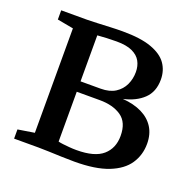

<svg xmlns="http://www.w3.org/2000/svg" viewBox="-102 -646 760 755"><g transform="rotate(20 278.0 -269.0)"><path d="M283.5 4Q260 4 231.2 3Q202.5 2 176.2 1Q150 0 133 0H30.5V-38.5L99.5 -49.5V-486.5L32 -499V-537.5H139.5Q157 -537.5 182.2 -538.8Q207.5 -540 235.2 -541.2Q263 -542.5 288 -542.5Q363.5 -542.5 408.5 -526.2Q453.5 -510 473.5 -481.5Q493.5 -453 493.5 -415Q493.5 -364 462.2 -334.2Q431 -304.5 379 -293Q426 -289.5 459.5 -273Q493 -256.5 511 -228Q529 -199.5 529 -159.5Q529 -112.5 504.2 -75.5Q479.5 -38.5 425.5 -17.2Q371.5 4 283.5 4ZM276 -41.5Q352 -41.5 386.2 -71.5Q420.5 -101.5 420.5 -153Q420.5 -209.5 385.8 -233.5Q351 -257.5 295.5 -257.5H199V-49Q206.5 -47 218.8 -45.5Q231 -44 246 -42.8Q261 -41.5 276 -41.5ZM199 -301H283Q320.5 -301 344.2 -316.2Q368 -331.5 379.5 -356.2Q391 -381 391 -409.5Q391 -435 380.2 -454.5Q369.5 -474 345 -485.5Q320.5 -497 279 -497Q258 -497 237.2 -496Q216.5 -495 199 -493.5Z"/></g></svg>

Font: Merriweather 60pt
Style: Regular
Weight: 400
Version: Version 2.100